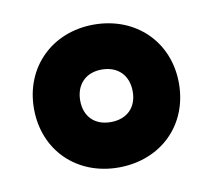

<svg xmlns="http://www.w3.org/2000/svg" viewBox="-50 -779 498 450"><g transform="rotate(-10 199.5 -554.0)"><path d="M199 -384C299 -384 372 -454 372 -554C372 -653 299 -724 199 -724C100 -724 27 -653 27 -554C27 -454 100 -384 199 -384ZM199 -492C161 -492 137 -516 137 -554C137 -592 161 -617 199 -617C238 -617 262 -592 262 -554C262 -516 238 -492 199 -492Z"/></g></svg>

Font: Noto Sans Devanagari SemiCondensed Black
Style: Regular
Weight: 900
Width: 4
Designer: Jelle Bosma - Monotype Design Team
Foundry: Monotype Imaging Inc.
Version: Version 2.004